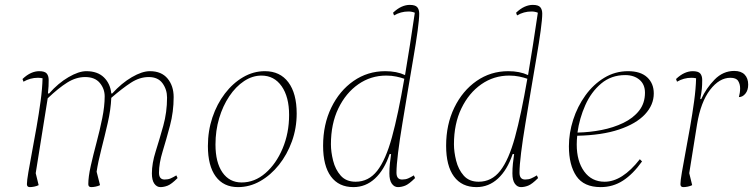

<svg xmlns="http://www.w3.org/2000/svg" viewBox="-20 -753 3079 785"><path d="M102 12Q90 12 90 0Q90 -14 96 -49Q102 -84 111 -132Q120 -180 129.5 -234Q139 -288 146 -339.5Q153 -391 154 -433Q145 -435 135 -435Q119 -435 104.5 -431Q90 -427 76 -419L72 -430Q90 -447 107 -454.5Q124 -462 140 -462Q163 -462 171 -452.5Q179 -443 179 -426Q179 -411 178.5 -401Q178 -391 176 -371H181Q218 -413 260 -437.5Q302 -462 333 -462Q379 -462 405 -436.5Q431 -411 435 -371H439Q477 -413 519 -437.5Q561 -462 593 -462Q640 -462 665 -432Q690 -402 690 -356Q690 -296 675 -239.5Q660 -183 645 -134Q630 -85 630 -47Q630 -19 653 -19Q667 -19 677.5 -23.5Q688 -28 701 -36L706 -25Q681 0 665.5 6Q650 12 636 12Q621 12 611 -2Q601 -16 601 -44Q601 -85 616.5 -134Q632 -183 647.5 -238.5Q663 -294 663 -354Q663 -387 644.5 -412.5Q626 -438 588 -438Q551 -438 515.5 -415Q480 -392 435 -353Q433 -305 420.5 -250.5Q408 -196 394.5 -143.5Q381 -91 375 -51L389 4Q381 8 371 10Q361 12 353 12Q341 12 341 0Q341 -30 351 -74.5Q361 -119 374.5 -169.5Q388 -220 398 -269.5Q408 -319 408 -359Q408 -390 388 -414Q368 -438 328 -438Q291 -438 255 -415.5Q219 -393 175 -351L126 -45L138 4Q130 8 120 10Q110 12 102 12Z M953 12Q894 12 862 -31.5Q830 -75 830 -156Q830 -218 848.5 -273Q867 -328 899.5 -370.5Q932 -413 974 -437.5Q1016 -462 1063 -462Q1125 -462 1159 -416.5Q1193 -371 1193 -289Q1193 -229 1173.5 -175Q1154 -121 1120.5 -79Q1087 -37 1044 -12.5Q1001 12 953 12ZM968 -7Q1021 -7 1065 -45Q1109 -83 1135.5 -146Q1162 -209 1162 -283Q1162 -357 1131.5 -400.5Q1101 -444 1049 -444Q1012 -444 978 -421.5Q944 -399 917.5 -359.5Q891 -320 876 -269.5Q861 -219 861 -162Q861 -89 889.5 -48Q918 -7 968 -7Z M1425 12Q1365 12 1333 -31.5Q1301 -75 1301 -157Q1301 -244 1334.5 -313Q1368 -382 1425.5 -422Q1483 -462 1555 -462Q1602 -462 1636 -446Q1646 -504 1656 -569Q1666 -634 1676 -701Q1664 -706 1650 -706Q1634 -706 1619.5 -702Q1605 -698 1591 -690L1587 -701Q1605 -718 1622 -725.5Q1639 -733 1655 -733Q1678 -733 1686 -723.5Q1694 -714 1694 -697Q1694 -675 1687.5 -627Q1681 -579 1670 -515.5Q1659 -452 1647.5 -382.5Q1636 -313 1625 -247Q1614 -181 1607.5 -128.5Q1601 -76 1601 -47Q1601 -19 1624 -19Q1638 -19 1648.5 -23.5Q1659 -28 1672 -36L1677 -25Q1652 0 1636.5 6Q1621 12 1607 12Q1592 12 1582 -2Q1572 -16 1572 -44Q1572 -64 1574 -84Q1576 -104 1579 -123H1573Q1551 -58 1513 -23Q1475 12 1425 12ZM1333 -163Q1333 -132 1342 -96Q1351 -60 1373 -35Q1395 -10 1434 -10Q1487 -10 1522 -54.5Q1557 -99 1582.5 -192Q1608 -285 1633 -431Q1619 -436 1600 -440Q1581 -444 1559 -444Q1496 -444 1445 -408.5Q1394 -373 1363.5 -310Q1333 -247 1333 -163Z M1928 12Q1868 12 1836 -31.5Q1804 -75 1804 -157Q1804 -244 1837.5 -313Q1871 -382 1928.5 -422Q1986 -462 2058 -462Q2105 -462 2139 -446Q2149 -504 2159 -569Q2169 -634 2179 -701Q2167 -706 2153 -706Q2137 -706 2122.5 -702Q2108 -698 2094 -690L2090 -701Q2108 -718 2125 -725.5Q2142 -733 2158 -733Q2181 -733 2189 -723.5Q2197 -714 2197 -697Q2197 -675 2190.5 -627Q2184 -579 2173 -515.5Q2162 -452 2150.5 -382.5Q2139 -313 2128 -247Q2117 -181 2110.5 -128.5Q2104 -76 2104 -47Q2104 -19 2127 -19Q2141 -19 2151.5 -23.5Q2162 -28 2175 -36L2180 -25Q2155 0 2139.5 6Q2124 12 2110 12Q2095 12 2085 -2Q2075 -16 2075 -44Q2075 -64 2077 -84Q2079 -104 2082 -123H2076Q2054 -58 2016 -23Q1978 12 1928 12ZM1836 -163Q1836 -132 1845 -96Q1854 -60 1876 -35Q1898 -10 1937 -10Q1990 -10 2025 -54.5Q2060 -99 2085.5 -192Q2111 -285 2136 -431Q2122 -436 2103 -440Q2084 -444 2062 -444Q1999 -444 1948 -408.5Q1897 -373 1866.5 -310Q1836 -247 1836 -163Z M2436 12Q2367 12 2336.5 -33Q2306 -78 2306 -155Q2306 -209 2323.5 -263.5Q2341 -318 2373.5 -363Q2406 -408 2450.5 -435Q2495 -462 2548 -462Q2599 -462 2626 -437Q2653 -412 2653 -371Q2653 -324 2617 -285.5Q2581 -247 2511 -223.5Q2441 -200 2340 -198Q2338 -180 2338 -162Q2338 -94 2368.5 -52Q2399 -10 2452 -10Q2524 -10 2596 -102L2605 -93Q2568 -41 2527 -14.5Q2486 12 2436 12ZM2536 -446Q2479 -446 2438 -411.5Q2397 -377 2373 -323Q2349 -269 2341 -211Q2391 -212 2439.5 -221.5Q2488 -231 2528.5 -250.5Q2569 -270 2593 -300.5Q2617 -331 2617 -374Q2617 -408 2594.5 -427Q2572 -446 2536 -446Z M2774 12Q2762 12 2762 0Q2762 -14 2768 -49Q2774 -84 2783 -132Q2792 -180 2801.5 -234Q2811 -288 2818 -339.5Q2825 -391 2826 -433Q2817 -435 2807 -435Q2791 -435 2776.5 -431Q2762 -427 2748 -419L2744 -430Q2762 -447 2779 -454.5Q2796 -462 2812 -462Q2835 -462 2843 -452.5Q2851 -443 2851 -426Q2851 -405 2849.5 -389.5Q2848 -374 2843 -348H2847Q2867 -392 2901.5 -427.5Q2936 -463 2982 -463Q3010 -463 3024.5 -448Q3039 -433 3039 -407Q3039 -384 3027.5 -370Q3016 -356 3001 -356Q3006 -374 3006 -392Q3006 -409 2998 -422Q2990 -435 2966 -435Q2921 -435 2883 -385.5Q2845 -336 2830 -245L2798 -45L2810 4Q2802 8 2792 10Q2782 12 2774 12Z"/></svg>

Font: Petrona Thin
Style: Italic
Weight: 100
Italic angle: -9°
Designer: Ringo R. Seeber
Foundry: Ringo R. Seeber
Version: Version 2.001; ttfautohint (v1.8.3)